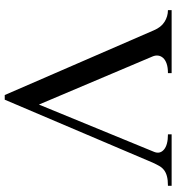

<svg xmlns="http://www.w3.org/2000/svg" viewBox="12 -736 724 787"><g transform="rotate(-90 373.5 -342.0)"><path d="M726.1 0V-15.1Q700.2 -15.1 678 -29.1Q655.8 -43 643.1 -73.2L377.9 -684.1H358.9L101.1 -78.1Q94.2 -63 87.6 -51.3Q81.1 -39.6 70.8 -31.5Q60.5 -23.4 45.2 -19.3Q29.8 -15.1 5.9 -15.1V0H216.8V-15.1Q173.3 -15.1 154.3 -31.5Q135.3 -47.9 145 -71.8L338.9 -543.9L536.1 -78.1Q541 -66.4 539.6 -55.2Q538.1 -43.9 530 -34.9Q522 -25.9 506.6 -20.5Q491.2 -15.1 467.8 -15.1V0Z"/></g></svg>

Font: Galatia SIL
Style: Regular
Weight: 400
Designer: Development by SIL's NRSI team
Version: Version 2.1